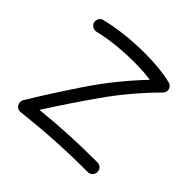

<svg xmlns="http://www.w3.org/2000/svg" viewBox="-176 -857 1040 1040"><g transform="rotate(45 344.5 -337.0)"><path d="M54.7 -611.3C60.1 -592.3 80.1 -580.1 99.1 -584.5C212.4 -613.3 377 -621.1 488.3 -605C403.8 -516.1 329.6 -423.8 264.6 -327.6C199.7 -231.4 138.7 -136.2 81.5 -42C74.2 -29.8 74.7 -17.1 82 -3.9C89.4 9.3 100.6 15.1 116.7 13.7C283.7 -4.9 422.9 -13.7 604 -13.7C625 -13.7 641.1 -30.8 641.1 -50.8C641.1 -71.8 625 -87.9 604 -87.9C526.4 -87.9 454.1 -86.4 388.2 -83C321.8 -79.6 252.4 -74.2 180.7 -66.9C238.8 -158.2 300.3 -250 365.2 -342.3C430.2 -434.6 503.9 -522.5 586.9 -606C597.2 -616.2 600.6 -628.4 596.7 -642.6C592.3 -656.2 582.5 -664.6 566.9 -668C437.5 -699.2 231.4 -693.4 81.5 -655.8C62.5 -651.4 50.3 -630.9 54.7 -611.3Z"/></g></svg>

Font: Mikhak
Style: Regular
Weight: 400
Designer: Amin Abedi
Version: Version 3.2